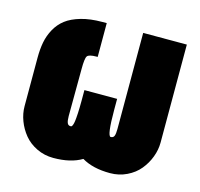

<svg xmlns="http://www.w3.org/2000/svg" viewBox="-87 -649 786 753"><g transform="rotate(15 306.0 -272.5)"><path d="M240.2 -234.9V-278.8H373V-234.9Q373 -127.9 387.2 -127.9Q397.9 -127.9 401.4 -137Q404.8 -146 404.8 -165V-555.2H582V-157.2Q582 -127.9 571 -98.6Q560.1 -69.3 540 -44.9Q520 -20.5 488.8 -5.4Q457.5 9.8 420.9 9.8Q351.1 9.8 306.2 -17.1Q261.2 9.8 190.9 9.8Q154.3 9.8 123 -5.4Q91.8 -20.5 71.8 -44.9Q51.8 -69.3 40.8 -98.6Q29.8 -127.9 29.8 -157.2V-354Q29.8 -388.7 35.2 -417Q40.5 -445.3 54.9 -471.7Q69.3 -498 92.5 -515.9Q115.7 -533.7 152.8 -544.4Q189.9 -555.2 238.8 -555.2H256.8V-418H252.9Q221.2 -418 214.6 -408.4Q208 -398.9 208 -356L207 -165Q207 -146 210.7 -137Q214.4 -127.9 224.1 -127.9Q226.6 -127.9 228.3 -128.9Q230 -129.9 232.4 -135.7Q234.9 -141.6 236.3 -152.1Q237.8 -162.6 239 -183.8Q240.2 -205.1 240.2 -234.9Z"/></g></svg>

Font: LT Superior Black
Style: Regular
Weight: 900
Designer: Daniel Lyons
Foundry: LyonsType
Version: Version 2.005